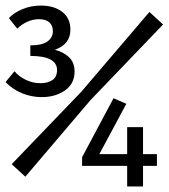

<svg xmlns="http://www.w3.org/2000/svg" viewBox="-28 -670 606 690"><path d="M297 -310 558 -582 509 -627 264 -340 14 -80 63 -35ZM267 -74H429V0H486V-74H536V-116H486V-213H429V-116H329L426 -297L380 -317L267 -105ZM-8 -375Q17 -349 51 -335Q85 -321 122 -321Q171 -321 205.5 -345Q240 -369 240 -413Q240 -445 220.5 -464Q201 -483 169 -491Q225 -511 225 -563Q225 -605 195.5 -627.5Q166 -650 119 -650Q84 -650 53.5 -637.5Q23 -625 4 -605L34 -567Q49 -582 69.5 -591.5Q90 -601 112 -601Q137 -601 149.5 -589.5Q162 -578 162 -558Q162 -535 142.5 -521Q123 -507 81 -507V-469Q177 -469 177 -418Q177 -393 160 -382Q143 -371 118 -371Q89 -371 64 -383.5Q39 -396 24 -414Z"/></svg>

Font: Codetta
Style: Regular
Weight: 400
Italic angle: -11°
Designer: Ulrich Proeller
Foundry: PROSA GmbH
Version: Version 2.00;September 29, 2018;FontCreator 11.5.0.2427 64-b